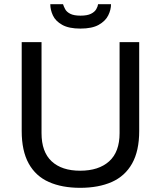

<svg xmlns="http://www.w3.org/2000/svg" viewBox="-20 -888 771 920"><path d="M364 12Q277 12 214 -16Q151 -44 117.5 -104.5Q84 -165 84 -260V-686H179V-250Q179 -160 227.5 -115Q276 -70 364 -70Q453 -70 503 -115Q553 -160 553 -250V-686H647V-260Q647 -165 613 -104.5Q579 -44 515.5 -16Q452 12 364 12ZM365 -751Q310 -751 278 -769Q246 -787 233.5 -814Q221 -841 221 -868H282Q285 -858 292 -844.5Q299 -831 316.5 -822Q334 -813 366 -813Q398 -813 416 -822Q434 -831 441.5 -844.5Q449 -858 450 -868H512Q512 -841 498.5 -814Q485 -787 453 -769Q421 -751 365 -751Z"/></svg>

Font: Archivo SemiBold
Style: Regular
Weight: 400
Version: Version 2.001